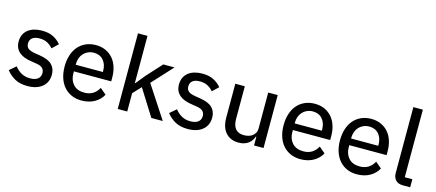

<svg xmlns="http://www.w3.org/2000/svg" viewBox="-53 -1271 4122 1815"><g transform="rotate(15 2007.5 -364.0)"><path d="M241 12Q169 12 119.5 -15Q70 -42 34 -88L97 -142Q126 -105 162.5 -85Q199 -65 247 -65Q297 -65 323 -85.5Q349 -106 349 -142Q349 -171 331.5 -190Q314 -209 266 -216L222 -223Q185 -228 154 -239Q123 -250 101 -268Q79 -286 66.5 -312Q54 -338 54 -374Q54 -412 68 -441.5Q82 -471 107 -490.5Q132 -510 166.5 -520Q201 -530 242 -530Q308 -530 352 -508Q396 -486 429 -447L370 -391Q351 -416 318.5 -434.5Q286 -453 239 -453Q191 -453 167.5 -433Q144 -413 144 -380Q144 -345 166.5 -329Q189 -313 234 -306L278 -299Q364 -286 401.5 -249Q439 -212 439 -152Q439 -76 386 -32Q333 12 241 12Z M770 12Q716 12 672.5 -7.5Q629 -27 598.5 -62Q568 -97 551.5 -147Q535 -197 535 -259Q535 -320 551.5 -370.5Q568 -421 598.5 -456Q629 -491 672.5 -510.5Q716 -530 770 -530Q824 -530 866.5 -510.5Q909 -491 938 -457Q967 -423 982 -376Q997 -329 997 -275V-236H632V-215Q632 -150 670 -108.5Q708 -67 778 -67Q827 -67 862 -89Q897 -111 918 -151L978 -100Q951 -49 897 -18.5Q843 12 770 12ZM770 -455Q740 -455 714.5 -444Q689 -433 670.5 -413.5Q652 -394 642 -367Q632 -340 632 -308V-301H898V-311Q898 -376 863.5 -415.5Q829 -455 770 -455Z M1124 -740H1217V-279H1222L1296 -370L1431 -518H1541L1357 -318L1565 0H1453L1291 -258L1217 -179V0H1124Z M1810 12Q1738 12 1688.5 -15Q1639 -42 1603 -88L1666 -142Q1695 -105 1731.5 -85Q1768 -65 1816 -65Q1866 -65 1892 -85.5Q1918 -106 1918 -142Q1918 -171 1900.5 -190Q1883 -209 1835 -216L1791 -223Q1754 -228 1723 -239Q1692 -250 1670 -268Q1648 -286 1635.5 -312Q1623 -338 1623 -374Q1623 -412 1637 -441.5Q1651 -471 1676 -490.5Q1701 -510 1735.5 -520Q1770 -530 1811 -530Q1877 -530 1921 -508Q1965 -486 1998 -447L1939 -391Q1920 -416 1887.5 -434.5Q1855 -453 1808 -453Q1760 -453 1736.5 -433Q1713 -413 1713 -380Q1713 -345 1735.5 -329Q1758 -313 1803 -306L1847 -299Q1933 -286 1970.5 -249Q2008 -212 2008 -152Q2008 -76 1955 -32Q1902 12 1810 12Z M2458 -85H2453Q2446 -66 2434.5 -48.5Q2423 -31 2405.5 -17.5Q2388 -4 2364 4Q2340 12 2308 12Q2228 12 2182 -40Q2136 -92 2136 -187V-518H2229V-201Q2229 -69 2339 -69Q2361 -69 2382.5 -74.5Q2404 -80 2420.5 -92Q2437 -104 2447.5 -122Q2458 -140 2458 -164V-518H2551V0H2458Z M2913 12Q2859 12 2815.5 -7.5Q2772 -27 2741.5 -62Q2711 -97 2694.5 -147Q2678 -197 2678 -259Q2678 -320 2694.5 -370.5Q2711 -421 2741.5 -456Q2772 -491 2815.5 -510.5Q2859 -530 2913 -530Q2967 -530 3009.5 -510.5Q3052 -491 3081 -457Q3110 -423 3125 -376Q3140 -329 3140 -275V-236H2775V-215Q2775 -150 2813 -108.5Q2851 -67 2921 -67Q2970 -67 3005 -89Q3040 -111 3061 -151L3121 -100Q3094 -49 3040 -18.5Q2986 12 2913 12ZM2913 -455Q2883 -455 2857.5 -444Q2832 -433 2813.5 -413.5Q2795 -394 2785 -367Q2775 -340 2775 -308V-301H3041V-311Q3041 -376 3006.5 -415.5Q2972 -455 2913 -455Z M3465 12Q3411 12 3367.5 -7.5Q3324 -27 3293.5 -62Q3263 -97 3246.5 -147Q3230 -197 3230 -259Q3230 -320 3246.5 -370.5Q3263 -421 3293.5 -456Q3324 -491 3367.5 -510.5Q3411 -530 3465 -530Q3519 -530 3561.5 -510.5Q3604 -491 3633 -457Q3662 -423 3677 -376Q3692 -329 3692 -275V-236H3327V-215Q3327 -150 3365 -108.5Q3403 -67 3473 -67Q3522 -67 3557 -89Q3592 -111 3613 -151L3673 -100Q3646 -49 3592 -18.5Q3538 12 3465 12ZM3465 -455Q3435 -455 3409.5 -444Q3384 -433 3365.5 -413.5Q3347 -394 3337 -367Q3327 -340 3327 -308V-301H3593V-311Q3593 -376 3558.5 -415.5Q3524 -455 3465 -455Z M3916 0Q3868 0 3843.5 -26Q3819 -52 3819 -95V-740H3912V-79H3986V0Z"/></g></svg>

Font: IBM Plex Sans Thai Text
Style: Regular
Weight: 450
Designer: Mike Abbink, Paul van der Laan, Pieter van Rosmalen, Ben Mitchell, Mark Frömberg
Foundry: Bold Monday
Version: Version 1.1